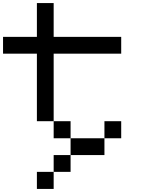

<svg xmlns="http://www.w3.org/2000/svg" viewBox="-20 -1020 929 1263"><path d="M222.7 222.7Q222.7 194.3 222.7 110.4Q250 110.4 333 110.4Q333 138.7 333 222.7Q305.7 222.7 222.7 222.7ZM333 110.4Q333 83 333 0Q360.4 0 444.3 0Q444.3 27.3 444.3 110.4Q417 110.4 333 110.4ZM444.3 0Q444.3 -27.3 444.3 -110.4Q500 -110.4 667 -110.4Q667 -83 667 0Q611.3 0 444.3 0ZM333 -110.4Q333 -138.7 333 -222.7Q360.4 -222.7 444.3 -222.7Q444.3 -194.3 444.3 -110.4Q417 -110.4 333 -110.4ZM667 -110.4Q667 -138.7 667 -222.7Q694.3 -222.7 777.3 -222.7Q777.3 -194.3 777.3 -110.4Q750 -110.4 667 -110.4ZM222.7 -222.7Q222.7 -333 222.7 -667Q167 -667 0 -667Q0 -694.3 0 -777.3Q55.7 -777.3 222.7 -777.3Q222.7 -833 222.7 -1000Q250 -1000 333 -1000Q333 -944.3 333 -777.3Q444.3 -777.3 777.3 -777.3Q777.3 -750 777.3 -667Q666 -667 333 -667Q333 -555.7 333 -222.7Q305.7 -222.7 222.7 -222.7Z"/></svg>

Font: Ingsat TST_CRD
Style: Regular
Weight: 300
Designer: Tofik Waleny
Version: 1.0